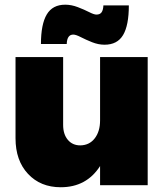

<svg xmlns="http://www.w3.org/2000/svg" viewBox="-20 -786 708 815"><path d="M291 -639.2Q264.6 -639.2 263.2 -599.1H153.8Q153.8 -683.1 178.5 -724.6Q203.1 -766.1 256.8 -766.1Q283.2 -766.1 310.5 -755.6Q337.9 -745.1 358.4 -734.6Q378.9 -724.1 389.2 -724.1Q404.3 -724.1 411.1 -733.6Q418 -743.2 418.9 -763.2H526.9Q526.9 -678.2 502.4 -637.2Q478 -596.2 423.8 -596.2Q397.5 -596.2 370.6 -606.9Q343.8 -617.7 323 -628.4Q302.2 -639.2 291 -639.2ZM404.8 -543.9H606.9V0H404.8V-81.1Q347.2 8.8 237.8 8.8Q151.9 8.8 98.9 -47.9Q45.9 -104.5 45.9 -199.2V-543.9H248V-255.9Q248 -216.3 267.8 -192.6Q287.6 -168.9 320.8 -168.9Q359.4 -169.4 382.1 -198.7Q404.8 -228 404.8 -274.9Z"/></svg>

Font: Montserrat arm ExtraBold
Style: Regular
Weight: 800
Designer: Julieta Ulanovsky
Foundry: Julieta Ulanovsky
Version: Version 6.000;PS 006.000;hotconv 1.0.88;makeotf.lib2.5.64775